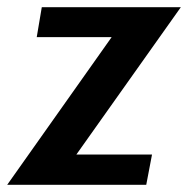

<svg xmlns="http://www.w3.org/2000/svg" viewBox="-49 -513 522 533"><path d="M453 -493 163 -84H373L357 0H-29L261 -410H53L67 -493Z"/></svg>

Font: Cabin
Style: Medium Italic
Weight: 500
Designer: Pablo Impallari
Foundry: Pablo Impallari. www.impallari.com Igino Marini. www.ikern.com
Version: Version 1.005